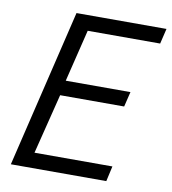

<svg xmlns="http://www.w3.org/2000/svg" viewBox="-79 -762 743 830"><g transform="rotate(10 292.5 -346.5)"><path d="M24 0 190 -693H585L569 -626H251L195 -397H479L463 -331H182L116 -67H458L443 0Z"/></g></svg>

Font: Ubuntu Sans
Style: Italic
Weight: 400
Italic angle: -13.5°
Designer: Dalton Maag Ltd
Foundry: Dalton Maag Ltd
Version: Version 1.006